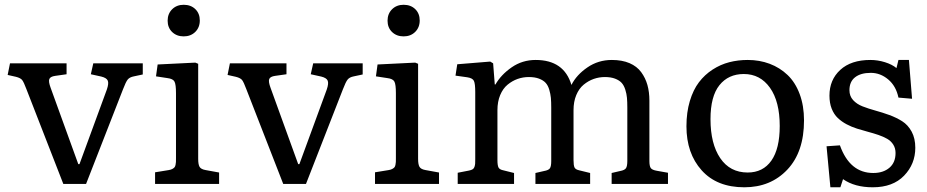

<svg xmlns="http://www.w3.org/2000/svg" viewBox="-20 -773 3897 807"><path d="M246.1 0 90.8 -398.9Q80.1 -427.7 73.2 -436.5Q66.4 -445.3 46.9 -450.2L12.2 -458L22 -506.8H259.8V-460.9L211.9 -454.1Q191.4 -451.2 187.3 -440.7Q183.1 -430.2 192.9 -403.8L309.1 -83H314L429.2 -397Q438 -422.9 432.9 -434.3Q427.7 -445.8 405.8 -451.2L361.8 -460.9L372.1 -506.8H580.1V-460L543 -452.1Q524.9 -448.7 516.8 -438.7Q508.8 -428.7 497.1 -397.9L341.8 0Z M752 -620.1Q722.7 -620.1 703.6 -638.4Q684.6 -656.7 684.6 -686Q684.6 -715.3 703.6 -734.1Q722.7 -752.9 752 -752.9Q782.2 -752.9 801 -734.6Q819.8 -716.3 819.8 -687Q819.8 -657.7 800.8 -638.9Q781.7 -620.1 752 -620.1ZM631.8 0V-48.8L689 -58.1Q698.2 -59.6 704.1 -62.7Q710 -65.9 713.1 -69.3Q716.3 -72.8 717.8 -79.8Q719.2 -86.9 719.5 -92.3Q719.7 -97.7 719.7 -108.9V-381.8Q719.7 -417.5 713.6 -429.7Q707.5 -441.9 683.6 -444.8L635.7 -452.1L642.6 -502L800.8 -509.8L813 -504.9V-105Q813 -82 818.8 -71.8Q824.7 -61.5 844.7 -58.1L900.9 -47.9V0Z M1170.4 0 1015.1 -398.9Q1004.4 -427.7 997.6 -436.5Q990.7 -445.3 971.2 -450.2L936.5 -458L946.3 -506.8H1184.1V-460.9L1136.2 -454.1Q1115.7 -451.2 1111.6 -440.7Q1107.4 -430.2 1117.2 -403.8L1233.4 -83H1238.3L1353.5 -397Q1362.3 -422.9 1357.2 -434.3Q1352.1 -445.8 1330.1 -451.2L1286.1 -460.9L1296.4 -506.8H1504.4V-460L1467.3 -452.1Q1449.2 -448.7 1441.2 -438.7Q1433.1 -428.7 1421.4 -397.9L1266.1 0Z M1676.3 -620.1Q1647 -620.1 1627.9 -638.4Q1608.9 -656.7 1608.9 -686Q1608.9 -715.3 1627.9 -734.1Q1647 -752.9 1676.3 -752.9Q1706.5 -752.9 1725.3 -734.6Q1744.1 -716.3 1744.1 -687Q1744.1 -657.7 1725.1 -638.9Q1706.1 -620.1 1676.3 -620.1ZM1556.2 0V-48.8L1613.3 -58.1Q1622.6 -59.6 1628.4 -62.7Q1634.3 -65.9 1637.5 -69.3Q1640.6 -72.8 1642.1 -79.8Q1643.6 -86.9 1643.8 -92.3Q1644 -97.7 1644 -108.9V-381.8Q1644 -417.5 1637.9 -429.7Q1631.8 -441.9 1607.9 -444.8L1560.1 -452.1L1566.9 -502L1725.1 -509.8L1737.3 -504.9V-105Q1737.3 -82 1743.2 -71.8Q1749 -61.5 1769 -58.1L1825.2 -47.9V0Z M1903.8 0V-46.9L1951.7 -56.2Q1960.9 -58.1 1966.6 -61.5Q1972.2 -64.9 1974.4 -72Q1976.6 -79.1 1977.1 -85Q1977.5 -90.8 1977.5 -104V-386.2Q1977.5 -421.4 1971.9 -433.1Q1966.3 -444.8 1943.8 -448.2L1894.5 -455.1L1901.9 -502.9L2040.5 -514.2L2052.7 -506.8L2059.6 -418H2062.5Q2085.9 -459 2130.6 -490Q2175.3 -521 2231.4 -521Q2350.6 -521 2381.8 -416Q2403.3 -458.5 2449 -489.7Q2494.6 -521 2551.8 -521Q2594.7 -521 2626 -507.6Q2657.2 -494.1 2675 -469.7Q2692.9 -445.3 2701.2 -415.8Q2709.5 -386.2 2709.5 -350.1V-96.2Q2709.5 -75.2 2715.1 -66.9Q2720.7 -58.6 2740.7 -55.2L2787.6 -46.9V0H2550.8V-45.9L2586.4 -54.2Q2605.5 -57.6 2611.1 -66.2Q2616.7 -74.7 2616.7 -96.2V-320.8Q2616.7 -345.2 2615.2 -361.8Q2613.8 -378.4 2608.2 -396.2Q2602.5 -414.1 2592.8 -424.8Q2583 -435.5 2565.2 -442.4Q2547.4 -449.2 2522.5 -449.2Q2498 -449.2 2475.3 -441.2Q2452.6 -433.1 2433.1 -417Q2413.6 -400.9 2402.1 -373.3Q2390.6 -345.7 2390.6 -310.1V-100.1Q2390.6 -77.6 2394.8 -69.1Q2398.9 -60.5 2414.6 -57.1L2460.4 -45.9V0H2230.5V-45.9L2266.6 -54.2Q2286.1 -57.6 2291.5 -65.9Q2296.9 -74.2 2296.9 -96.2V-320.8Q2296.9 -345.2 2295.4 -361.6Q2293.9 -377.9 2288.6 -396Q2283.2 -414.1 2273.4 -424.8Q2263.7 -435.5 2245.8 -442.4Q2228 -449.2 2202.6 -449.2Q2178.2 -449.2 2155.5 -441.2Q2132.8 -433.1 2113.3 -417Q2093.8 -400.9 2082.3 -373.3Q2070.8 -345.7 2070.8 -310.1V-100.1Q2070.8 -77.6 2075.4 -68.8Q2080.1 -60.1 2095.7 -57.1L2140.6 -45.9V0Z M3108.4 14.2Q2993.2 14.2 2929.2 -57.1Q2865.2 -128.4 2865.2 -242.2Q2865.2 -300.8 2879.4 -348.1Q2893.6 -395.5 2917.7 -427.2Q2941.9 -459 2975.1 -480.5Q3008.3 -502 3045.2 -511.5Q3082 -521 3122.6 -521Q3172.4 -521 3215.1 -504.9Q3257.8 -488.8 3290.3 -457.8Q3322.8 -426.8 3341.1 -377.7Q3359.4 -328.6 3359.4 -267.1Q3359.4 -134.3 3289.3 -60.1Q3219.2 14.2 3108.4 14.2ZM3122.6 -47.9Q3187 -47.9 3222.2 -97.9Q3257.3 -147.9 3257.3 -243.2Q3257.3 -346.2 3216.3 -404.1Q3175.3 -461.9 3106.4 -461.9Q3041.5 -461.9 3003.9 -415Q2966.3 -368.2 2966.3 -272Q2966.3 -168.5 3007.3 -108.2Q3048.3 -47.9 3122.6 -47.9Z M3470.2 14.2 3454.1 -158.2 3510.3 -162.1Q3551.8 -45.9 3650.4 -45.9Q3692.4 -45.9 3718.3 -67.9Q3744.1 -89.8 3744.1 -129.9Q3744.1 -149.9 3734.6 -165Q3725.1 -180.2 3709 -189.5Q3692.9 -198.7 3672.1 -205.8Q3651.4 -212.9 3628.2 -219Q3605 -225.1 3582 -232.4Q3559.1 -239.7 3538.3 -250.7Q3517.6 -261.7 3501.5 -276.9Q3485.4 -292 3475.8 -315.9Q3466.3 -339.8 3466.3 -371.1Q3466.3 -437.5 3511.7 -479.2Q3557.1 -521 3638.2 -521Q3669.4 -521 3699.7 -511.5Q3730 -502 3748 -486.8L3756.3 -521H3800.3L3813.5 -357.9L3756.3 -362.8Q3746.1 -411.6 3713.1 -439.2Q3680.2 -466.8 3640.1 -466.8Q3597.7 -466.8 3574 -448.2Q3550.3 -429.7 3550.3 -394Q3550.3 -369.1 3565.7 -352.3Q3581.1 -335.4 3605.5 -325.9Q3629.9 -316.4 3659.2 -308.3Q3688.5 -300.3 3718 -289.6Q3747.6 -278.8 3772 -263.4Q3796.4 -248 3811.8 -219.7Q3827.1 -191.4 3827.1 -151.9Q3827.1 -83.5 3780 -34.7Q3732.9 14.2 3648.4 14.2Q3572.3 14.2 3523.4 -20L3512.2 14.2Z"/></svg>

Font: Literata Book
Style: Regular
Weight: 400
Designer: Latin by Veronika Burian and Jose Scaglione. Greek by Irene Vlachou. Cyrillic by Vera Evstafieva
Foundry: TypeTogether
Version: Version 2.003;PS 002.003;hotconv 1.0.88;makeotf.lib2.5.64775